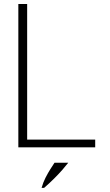

<svg xmlns="http://www.w3.org/2000/svg" viewBox="-20 -735 548 958"><path d="M71.5 0V-715H115.5V-7.5L90.5 -38.5H455V0ZM200 202.5Q228 178 251 155Q274 132 291.5 112Q309 92 320.5 77H252Q244 89 231.8 108.2Q219.5 127.5 207.2 151.5Q195 175.5 187.5 202.5Z"/></svg>

Font: Russolo 10pt ExtraLight
Style: Regular
Weight: 200
Designer: Micah Stupak-Hahn
Version: Version 1.000